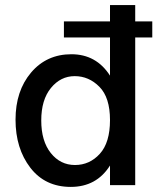

<svg xmlns="http://www.w3.org/2000/svg" viewBox="-20 -727 620 754"><path d="M511 0H412V-77Q359 7 258 7Q157 7 99 -68.5Q41 -144 41 -257Q41 -370 102 -442Q163 -514 260.5 -514Q358 -514 412 -430V-580H231V-643H412V-707H511V-643H578V-580H511ZM273.5 -428Q218 -428 180 -381.5Q142 -335 142 -254Q142 -173 179.5 -126Q217 -79 274.5 -79Q332 -79 372 -123Q412 -167 412 -255.5Q412 -344 370.5 -386Q329 -428 273.5 -428Z"/></svg>

Font: Hind Guntur Medium
Style: Regular
Weight: 500
Designer: Manushi Parikh, Hitesh Malaviya
Foundry: Indian Type Foundry
Version: Version 1.000;PS 1.0;hotconv 1.0.86;makeotf.lib2.5.63406; tt